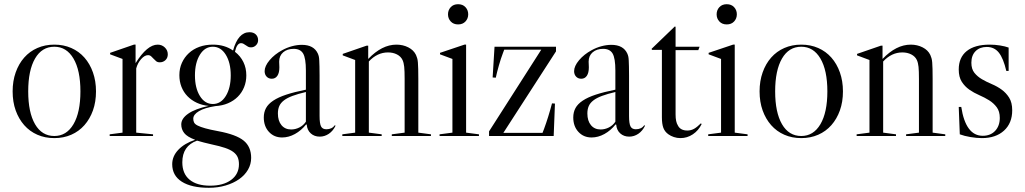

<svg xmlns="http://www.w3.org/2000/svg" viewBox="-20 -646 4870 912"><path d="M238 -434Q282 -434 318.5 -418Q355 -402 381 -372.5Q407 -343 421.5 -302Q436 -261 436 -212Q436 -162 421.5 -121.5Q407 -81 381 -51.5Q355 -22 318.5 -6Q282 10 238 10Q194 10 157.5 -6Q121 -22 95 -51.5Q69 -81 54.5 -121.5Q40 -162 40 -212Q40 -261 54.5 -302Q69 -343 95 -372.5Q121 -402 157.5 -418Q194 -434 238 -434ZM114 -212Q114 -112 146.5 -56Q179 0 238 0Q296 0 329 -56Q362 -112 362 -212Q362 -312 329 -368Q296 -424 238 -424Q179 -424 146.5 -368Q114 -312 114 -212Z M707 -8V0H501V-8L562 -16V-366L503 -388V-395L616 -434H624V-346Q679 -434 729 -434Q749 -434 763 -420.5Q777 -407 777 -388Q777 -371 766 -360.5Q755 -350 739 -350Q728 -350 721.5 -355.5Q715 -361 709.5 -367Q704 -373 698 -378.5Q692 -384 683 -384Q667 -384 650.5 -365.5Q634 -347 627 -321V-16Z M972 246Q889 246 843.5 217Q798 188 798 134Q798 96 827 65.5Q856 35 907 18Q869 4 855 -14Q841 -32 841 -55Q841 -83 874 -106Q907 -129 971 -143Q940 -146 914.5 -158Q889 -170 870.5 -189Q852 -208 842 -233.5Q832 -259 832 -289Q832 -321 844 -347.5Q856 -374 877 -393.5Q898 -413 927 -423.5Q956 -434 991 -434Q1047 -434 1087 -406Q1111 -493 1165 -493Q1184 -493 1195 -482.5Q1206 -472 1206 -455Q1206 -441 1196 -431Q1186 -421 1172 -421Q1164 -421 1158.5 -424Q1153 -427 1147.5 -431Q1142 -435 1136.5 -438Q1131 -441 1125 -441Q1105 -441 1096 -400Q1122 -380 1136 -351.5Q1150 -323 1150 -288Q1150 -258 1139.5 -232Q1129 -206 1109.5 -186.5Q1090 -167 1063 -155.5Q1036 -144 1003 -142Q952 -134 925 -118Q898 -102 898 -82Q898 -72 902 -64Q906 -56 919 -49.5Q932 -43 955 -36.5Q978 -30 1016 -23Q1102 -7 1137.5 22Q1173 51 1173 104Q1173 134 1158 160Q1143 186 1116 205Q1089 224 1052 235Q1015 246 972 246ZM986 40Q946 31 916 22Q846 47 846 125Q846 179 880.5 207.5Q915 236 978 236Q1041 236 1078 208.5Q1115 181 1115 134Q1115 115 1109 101Q1103 87 1088.5 76Q1074 65 1049 56.5Q1024 48 986 40ZM991 -152Q1029 -152 1052.5 -190Q1076 -228 1076 -288Q1076 -348 1052.5 -386Q1029 -424 991 -424Q953 -424 929.5 -386Q906 -348 906 -288Q906 -228 929.5 -190Q953 -152 991 -152Z M1320 7Q1282 7 1257.5 -19.5Q1233 -46 1233 -88Q1233 -113 1243.5 -132.5Q1254 -152 1278 -168Q1302 -184 1340 -196.5Q1378 -209 1433 -220V-311Q1433 -369 1420 -391.5Q1407 -414 1375 -414Q1344 -414 1325 -397.5Q1306 -381 1306 -353Q1306 -348 1306.5 -340.5Q1307 -333 1307 -326Q1307 -300 1297.5 -286Q1288 -272 1271 -272Q1256 -272 1246.5 -282Q1237 -292 1237 -308Q1237 -332 1260.5 -360Q1284 -388 1321 -408Q1343 -420 1367 -426.5Q1391 -433 1414 -433Q1471 -433 1490 -391Q1493 -384 1494.5 -377Q1496 -370 1496.5 -358.5Q1497 -347 1497.5 -330Q1498 -313 1498 -286V-95Q1498 -59 1505 -45.5Q1512 -32 1530 -32Q1557 -32 1570 -51L1574 -49Q1562 -24 1542 -10.5Q1522 3 1499 3Q1473 3 1456 -12.5Q1439 -28 1437 -54L1434 -55Q1411 -26 1381 -9.5Q1351 7 1320 7ZM1363 -31Q1383 -31 1402 -40.5Q1421 -50 1433 -68V-209Q1395 -200 1369.5 -190.5Q1344 -181 1328.5 -169Q1313 -157 1306.5 -142Q1300 -127 1300 -107Q1300 -72 1317 -51.5Q1334 -31 1363 -31Z M1793 -8V0H1606V-8L1667 -16V-361L1608 -383V-390L1721 -429H1729V-366Q1794 -434 1863 -434Q1894 -434 1919.5 -421Q1945 -408 1956 -385Q1959 -378 1961.5 -370Q1964 -362 1965 -349.5Q1966 -337 1966.5 -318Q1967 -299 1967 -271V-16L2027 -8V0H1841V-8L1902 -16V-271Q1902 -309 1900 -328.5Q1898 -348 1892 -361Q1884 -378 1865.5 -387.5Q1847 -397 1823 -397Q1772 -397 1732 -354V-16Z M2108 -578Q2108 -598 2121 -612Q2134 -626 2156 -626Q2178 -626 2191 -612Q2204 -598 2204 -578Q2204 -558 2191 -544Q2178 -530 2156 -530Q2134 -530 2121 -544Q2108 -558 2108 -578ZM2255 -8V0H2068V-8L2129 -16V-366L2070 -388V-395L2186 -434H2194V-16Z M2621 -424V-402L2371 -15H2557L2564 -33Q2585 -90 2602 -155L2616 -154L2610 0H2303V-22L2551 -410H2375L2369 -394Q2359 -368 2349.5 -334.5Q2340 -301 2335 -277L2320 -278L2329 -424Z M2790 7Q2752 7 2727.5 -19.5Q2703 -46 2703 -88Q2703 -113 2713.5 -132.5Q2724 -152 2748 -168Q2772 -184 2810 -196.5Q2848 -209 2903 -220V-311Q2903 -369 2890 -391.5Q2877 -414 2845 -414Q2814 -414 2795 -397.5Q2776 -381 2776 -353Q2776 -348 2776.5 -340.5Q2777 -333 2777 -326Q2777 -300 2767.5 -286Q2758 -272 2741 -272Q2726 -272 2716.5 -282Q2707 -292 2707 -308Q2707 -332 2730.5 -360Q2754 -388 2791 -408Q2813 -420 2837 -426.5Q2861 -433 2884 -433Q2941 -433 2960 -391Q2963 -384 2964.5 -377Q2966 -370 2966.5 -358.5Q2967 -347 2967.5 -330Q2968 -313 2968 -286V-95Q2968 -59 2975 -45.5Q2982 -32 3000 -32Q3027 -32 3040 -51L3044 -49Q3032 -24 3012 -10.5Q2992 3 2969 3Q2943 3 2926 -12.5Q2909 -28 2907 -54L2904 -55Q2881 -26 2851 -9.5Q2821 7 2790 7ZM2833 -31Q2853 -31 2872 -40.5Q2891 -50 2903 -68V-209Q2865 -200 2839.5 -190.5Q2814 -181 2798.5 -169Q2783 -157 2776.5 -142Q2770 -127 2770 -107Q2770 -72 2787 -51.5Q2804 -31 2833 -31Z M3189 -519V-424H3303L3297 -408H3189V-102Q3189 -67 3200 -50Q3212 -26 3245 -26Q3262 -26 3276.5 -34Q3291 -42 3309 -60L3313 -57Q3298 -26 3271 -8Q3244 10 3212 10Q3196 10 3181 5Q3166 0 3155 -8Q3138 -20 3131 -38.5Q3124 -57 3124 -89V-409H3077L3075 -414L3185 -520Z M3384 -578Q3384 -598 3397 -612Q3410 -626 3432 -626Q3454 -626 3467 -612Q3480 -598 3480 -578Q3480 -558 3467 -544Q3454 -530 3432 -530Q3410 -530 3397 -544Q3384 -558 3384 -578ZM3531 -8V0H3344V-8L3405 -16V-366L3346 -388V-395L3462 -434H3470V-16Z M3786 -434Q3830 -434 3866.5 -418Q3903 -402 3929 -372.5Q3955 -343 3969.5 -302Q3984 -261 3984 -212Q3984 -162 3969.5 -121.5Q3955 -81 3929 -51.5Q3903 -22 3866.5 -6Q3830 10 3786 10Q3742 10 3705.5 -6Q3669 -22 3643 -51.5Q3617 -81 3602.5 -121.5Q3588 -162 3588 -212Q3588 -261 3602.5 -302Q3617 -343 3643 -372.5Q3669 -402 3705.5 -418Q3742 -434 3786 -434ZM3662 -212Q3662 -112 3694.5 -56Q3727 0 3786 0Q3844 0 3877 -56Q3910 -112 3910 -212Q3910 -312 3877 -368Q3844 -424 3786 -424Q3727 -424 3694.5 -368Q3662 -312 3662 -212Z M4236 -8V0H4049V-8L4110 -16V-361L4051 -383V-390L4164 -429H4172V-366Q4237 -434 4306 -434Q4337 -434 4362.5 -421Q4388 -408 4399 -385Q4402 -378 4404.5 -370Q4407 -362 4408 -349.5Q4409 -337 4409.5 -318Q4410 -299 4410 -271V-16L4470 -8V0H4284V-8L4345 -16V-271Q4345 -309 4343 -328.5Q4341 -348 4335 -361Q4327 -378 4308.5 -387.5Q4290 -397 4266 -397Q4215 -397 4175 -354V-16Z M4681 -434Q4706 -434 4730.5 -430Q4755 -426 4771 -420V-309H4760Q4746 -369 4724.5 -396Q4703 -423 4667 -423Q4634 -423 4614 -403Q4594 -383 4594 -348Q4594 -318 4608.5 -300Q4623 -282 4644.5 -269.5Q4666 -257 4691 -246.5Q4716 -236 4737.5 -220.5Q4759 -205 4773.5 -182Q4788 -159 4788 -122Q4788 -61 4749 -25.5Q4710 10 4644 10Q4619 10 4589.5 5Q4560 0 4539 -8L4534 -138H4546Q4567 -1 4648 -1Q4685 -1 4707 -24.5Q4729 -48 4729 -86Q4729 -117 4714.5 -136.5Q4700 -156 4678.5 -169.5Q4657 -183 4631.5 -194Q4606 -205 4584.5 -220Q4563 -235 4548.5 -257.5Q4534 -280 4534 -316Q4534 -373 4572 -403.5Q4610 -434 4681 -434Z"/></svg>

Font: Libre Caslon Display
Style: Regular
Weight: 400
Designer: Pablo Impallari, Rodrigo Fuenzalida
Foundry: Pablo Impallari, Rodrigo Fuenzalida
Version: Version 1.002; ttfautohint (v1.5)